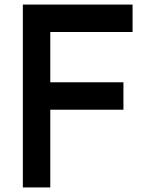

<svg xmlns="http://www.w3.org/2000/svg" viewBox="-20 -820 660 840"><path d="M560 -680V-800H80V0H200V-340H520V-460H200V-680Z"/></svg>

Font: Gauge Heavy
Style: Bold
Weight: 900
Designer: Daniel Pimley
Foundry: Daniel Pimley
Version: Version 1.003;PS 001.001;hotconv 1.0.56